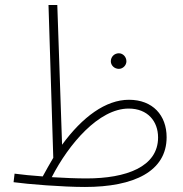

<svg xmlns="http://www.w3.org/2000/svg" viewBox="-20 -731 729 764"><path d="M318 13C513 13 643 -49 643 -185C643 -272 588 -334 493 -334C401 -334 308 -266 227 -155L208 -711H173L192 -103C178 -79 164 -55 150 -29C107 -32 67 -36 38 -40L34 -6C91 2 230 13 318 13ZM453 -457C469 -457 483 -471 483 -487C483 -505 469 -519 453 -519C435 -519 421 -505 421 -487C421 -471 435 -457 453 -457ZM492 -299C568 -299 609 -248 609 -184C609 -67 482 -21 324 -21C284 -21 234 -23 186 -26C253 -157 373 -299 492 -299Z"/></svg>

Font: Noto Sans Arabic UI Cn XLt
Style: Regular
Weight: 200
Width: 3
Designer: Monotype Design Team, Nadine Chahine and Nizar Qandah
Foundry: Monotype Imaging Inc.
Version: Version 2.010